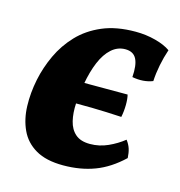

<svg xmlns="http://www.w3.org/2000/svg" viewBox="-79 -538 579 618"><g transform="rotate(15 210.5 -229.0)"><path d="M325.4 -190.1Q272.6 -193.1 228.6 -193.9Q184.5 -194.6 145.5 -194.6L159.1 -264.9H326.4Q329.9 -251.7 329.7 -230.5Q329.4 -209.3 325.4 -190.1ZM184.5 9Q127.5 9 92.6 -11.5Q57.7 -31.9 41.5 -67.1Q25.2 -102.3 23.9 -145.8Q22.5 -189.3 32 -235.4Q40.9 -278.2 60.1 -319.4Q79.3 -360.6 110.9 -393.9Q142.6 -427.3 188.9 -447.1Q235.3 -467 299.5 -467Q334.3 -467 365.9 -458.6Q397.4 -450.3 416.5 -436.7Q407.5 -410.2 402 -382.4Q396.5 -354.7 395.1 -328.2Q364.6 -316.1 326.7 -323.2Q329.7 -363.8 319.3 -383.8Q308.9 -403.9 281.9 -403.9Q256.3 -403.9 236.2 -385.9Q216.1 -368 202.6 -335.8Q189.1 -303.5 181.6 -261Q175.5 -227.4 173.5 -194.9Q171.5 -162.4 177.8 -136.3Q184.1 -110.1 201.4 -95Q218.7 -79.8 250.2 -79.8Q281.3 -79.8 309.8 -92.7Q338.3 -105.6 360.8 -123.7Q370.3 -111.4 374.6 -98.2Q378.8 -84.9 379.7 -67.5Q336.5 -26.5 289.3 -8.8Q242.1 9 184.5 9Z"/></g></svg>

Font: Vollkorn
Style: Italic
Weight: 400
Italic angle: -11°
Designer: Friedrich Althausen
Foundry: Friedrich Althausen
Version: Version 5.001